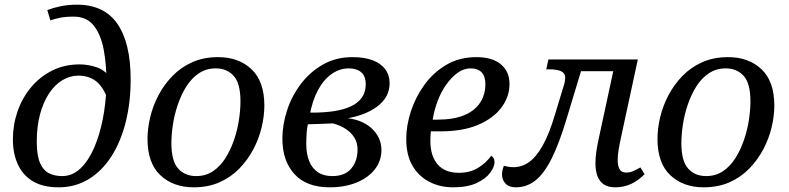

<svg xmlns="http://www.w3.org/2000/svg" viewBox="-20 -790 3368 820"><path d="M230 10Q164 10 121 -15.5Q78 -41 56.5 -87.5Q35 -134 35 -195Q35 -257 55 -314.5Q75 -372 112.5 -417Q150 -462 202.5 -488.5Q255 -515 320 -515Q356 -515 392 -503Q428 -491 452 -457L435 -435Q435 -513 423 -577.5Q411 -642 380.5 -680.5Q350 -719 295 -719Q259 -719 235.5 -714Q212 -709 195 -703L182 -747Q205 -756 237.5 -763Q270 -770 310 -770Q366 -770 409 -750Q452 -730 480.5 -689.5Q509 -649 523.5 -589.5Q538 -530 538 -450Q538 -353 517 -269Q496 -185 456 -122.5Q416 -60 359 -25Q302 10 230 10ZM245 -38Q290 -38 324.5 -71.5Q359 -105 382.5 -160Q406 -215 419 -281.5Q432 -348 434 -414L440 -367Q419 -422 388.5 -444.5Q358 -467 315 -467Q279 -467 246.5 -447.5Q214 -428 189.5 -391Q165 -354 151 -302Q137 -250 137 -185Q137 -126 151 -94Q165 -62 189.5 -50Q214 -38 245 -38Z M807 10Q720 10 665 -41.5Q610 -93 610 -197Q610 -241 621.5 -289.5Q633 -338 657 -383.5Q681 -429 717 -466Q753 -503 801.5 -524.5Q850 -546 912 -546Q999 -546 1054 -494.5Q1109 -443 1109 -339Q1109 -295 1097.5 -246.5Q1086 -198 1062 -152.5Q1038 -107 1002 -70Q966 -33 917.5 -11.5Q869 10 807 10ZM818 -38Q859 -38 890 -59Q921 -80 943 -115Q965 -150 979.5 -192.5Q994 -235 1000.5 -278Q1007 -321 1007 -357Q1007 -434 978 -466Q949 -498 901 -498Q861 -498 829.5 -477Q798 -456 776 -421Q754 -386 739.5 -343.5Q725 -301 718.5 -258Q712 -215 712 -179Q712 -102 741 -70Q770 -38 818 -38Z M1388 10Q1289 10 1237.5 -46.5Q1186 -103 1186 -198Q1186 -257 1206 -318.5Q1226 -380 1265 -431.5Q1304 -483 1359.5 -514.5Q1415 -546 1485 -546Q1537 -546 1572 -532.5Q1607 -519 1625.5 -494Q1644 -469 1644 -435Q1644 -374 1589.5 -334Q1535 -294 1446 -282V-287Q1523 -282 1566 -243Q1609 -204 1609 -149Q1609 -103 1581 -67Q1553 -31 1503 -10.5Q1453 10 1388 10ZM1399 -38Q1453 -38 1480 -70Q1507 -102 1507 -151Q1507 -181 1493 -203Q1479 -225 1455.5 -240Q1432 -255 1402 -263Q1374 -262 1336.5 -260.5Q1299 -259 1265 -259L1302 -288Q1292 -253 1290 -226.5Q1288 -200 1288 -175Q1288 -133 1300.5 -102Q1313 -71 1337.5 -54.5Q1362 -38 1399 -38ZM1302 -295 1275 -309H1315Q1366 -309 1407.5 -315.5Q1449 -322 1479 -336Q1509 -350 1525.5 -373.5Q1542 -397 1542 -430Q1542 -465 1522.5 -481.5Q1503 -498 1470 -498Q1431 -498 1397 -474.5Q1363 -451 1338.5 -406Q1314 -361 1302 -295Z M1915 10Q1860 10 1814.5 -13Q1769 -36 1742 -81.5Q1715 -127 1715 -197Q1715 -253 1734.5 -313.5Q1754 -374 1792 -427Q1830 -480 1886 -513Q1942 -546 2015 -546Q2082 -546 2119 -515.5Q2156 -485 2156 -431Q2156 -378 2122.5 -332Q2089 -286 2023.5 -257.5Q1958 -229 1860 -229H1820Q1819 -219 1818.5 -208.5Q1818 -198 1818 -189Q1818 -124 1849 -88Q1880 -52 1940 -52Q1987 -52 2021.5 -73Q2056 -94 2078 -125Q2084 -121 2088 -114.5Q2092 -108 2092 -97Q2092 -77 2073 -51.5Q2054 -26 2015 -8Q1976 10 1915 10ZM1828 -279H1848Q1917 -279 1962.5 -298Q2008 -317 2030.5 -351.5Q2053 -386 2053 -431Q2053 -465 2036.5 -481.5Q2020 -498 1990 -498Q1960 -498 1933.5 -478.5Q1907 -459 1885 -427.5Q1863 -396 1848.5 -357Q1834 -318 1828 -279Z M2183 10Q2154 10 2139 -6Q2124 -22 2124 -45Q2124 -54 2126 -63Q2128 -72 2132 -82Q2143 -79 2153 -77.5Q2163 -76 2173 -76Q2208 -76 2238.5 -97Q2269 -118 2297 -167Q2325 -216 2350 -300L2387 -422Q2391 -434 2392.5 -443Q2394 -452 2394 -458Q2394 -477 2377 -485.5Q2360 -494 2323 -494H2313L2322 -536H2636L2627 -486H2432L2472 -521L2399 -280Q2368 -177 2336 -113Q2304 -49 2267 -19.5Q2230 10 2183 10ZM2607 10Q2578 10 2559.5 -2Q2541 -14 2532 -37Q2523 -60 2523 -93Q2523 -115 2526.5 -140Q2530 -165 2536 -193L2610 -536H2704L2632 -202Q2626 -175 2622 -150.5Q2618 -126 2618 -106Q2618 -82 2626 -67.5Q2634 -53 2655 -53Q2669 -53 2682.5 -58.5Q2696 -64 2715 -75L2733 -46Q2706 -19 2675.5 -4.5Q2645 10 2607 10Z M2985 10Q2898 10 2843 -41.5Q2788 -93 2788 -197Q2788 -241 2799.5 -289.5Q2811 -338 2835 -383.5Q2859 -429 2895 -466Q2931 -503 2979.5 -524.5Q3028 -546 3090 -546Q3177 -546 3232 -494.5Q3287 -443 3287 -339Q3287 -295 3275.5 -246.5Q3264 -198 3240 -152.5Q3216 -107 3180 -70Q3144 -33 3095.5 -11.5Q3047 10 2985 10ZM2996 -38Q3037 -38 3068 -59Q3099 -80 3121 -115Q3143 -150 3157.5 -192.5Q3172 -235 3178.5 -278Q3185 -321 3185 -357Q3185 -434 3156 -466Q3127 -498 3079 -498Q3039 -498 3007.5 -477Q2976 -456 2954 -421Q2932 -386 2917.5 -343.5Q2903 -301 2896.5 -258Q2890 -215 2890 -179Q2890 -102 2919 -70Q2948 -38 2996 -38Z"/></svg>

Font: Noto Serif
Style: Italic
Weight: 400
Italic angle: -12°
Designer: Monotype Design Team
Foundry: Monotype Imaging Inc.
Version: Version 2.013